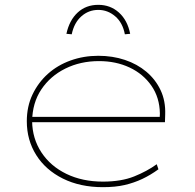

<svg xmlns="http://www.w3.org/2000/svg" viewBox="-20 -765 806 795"><path d="M406 10Q312 10 240.5 -25.5Q169 -61 130 -123Q91 -185 91 -263Q91 -324 114.5 -373.5Q138 -423 178 -459Q218 -495 272 -514.5Q326 -534 387 -534Q446 -534 497 -517Q548 -500 586 -468Q624 -436 645 -391.5Q666 -347 664 -291L663 -259H103V-281H652L641 -270L642 -295Q641 -361 607 -410Q573 -459 516.5 -485.5Q460 -512 390 -512Q313 -512 250.5 -481Q188 -450 151 -394.5Q114 -339 113 -263Q114 -191 151.5 -134Q189 -77 255 -45Q321 -13 406 -13Q482 -13 535.5 -34.5Q589 -56 629 -85L636 -64Q603 -40 569 -24Q535 -8 496.5 1Q458 10 406 10ZM277 -623 255 -625Q267 -681 301.5 -713Q336 -745 387 -745Q437 -745 472.5 -713Q508 -681 519 -625L497 -623Q488 -671 457 -697.5Q426 -724 387 -724Q347 -724 317 -697.5Q287 -671 277 -623Z"/></svg>

Font: Lexend Mega Thin
Style: Regular
Weight: 250
Version: Version 1.007